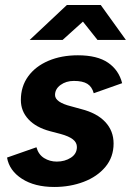

<svg xmlns="http://www.w3.org/2000/svg" viewBox="-20 -732 522 764"><path d="M8 -105 125 -146Q133 -117 155.5 -103Q178 -89 206 -89Q238 -89 262 -104.5Q286 -120 286 -147Q286 -165 270 -177.5Q254 -190 221 -199L179 -210Q123 -225 93 -257.5Q63 -290 63 -334Q63 -388 92 -428Q121 -468 172.5 -490Q224 -512 290 -512Q367 -512 410 -482.5Q453 -453 466 -401L353 -361Q346 -387 327.5 -398.5Q309 -410 274 -410Q243 -410 221 -394Q199 -378 199 -354Q199 -325 263 -309L303 -298Q366 -282 399 -246.5Q432 -211 432 -161Q432 -107 399.5 -68Q367 -29 313 -8.5Q259 12 196 12Q118 12 67.5 -20.5Q17 -53 8 -105ZM246 -712H381L481 -573H368L310 -646L229 -573H98Z"/></svg>

Font: Oak Sans
Style: Bold Italic
Weight: 700
Italic angle: -9.5°
Foundry: Erik Kennedy, Walven
Version: Version 1.000